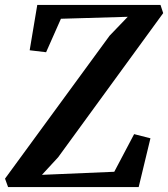

<svg xmlns="http://www.w3.org/2000/svg" viewBox="-34 -763 685 783"><path d="M-1 0 -13.5 -34.5 413 -617.5 487 -694.5 214.5 -686.5 154 -550 87 -558 118 -743H620.5L631.5 -709.5L203 -121.5L137 -50L432 -62.5L513 -216L579.5 -199L531.5 0Z"/></svg>

Font: Merriweather 48pt SemiBold
Style: Italic
Weight: 600
Italic angle: -7.8°
Designer: Eben Sorkin
Foundry: Eben Sorkin
Version: Version 2.101